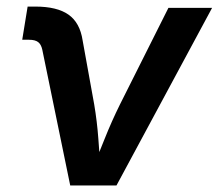

<svg xmlns="http://www.w3.org/2000/svg" viewBox="-20 -570 672 590"><path d="M195.8 0 109.9 -417.5Q106.4 -433.6 97.2 -440.7Q87.9 -447.8 69.3 -447.8H48.3L64.9 -549.8H88.4Q155.3 -549.8 190.4 -525.1Q225.6 -500.5 233.9 -445.8L269.5 -249Q278.3 -196.8 282.2 -143.8Q286.1 -90.8 290 -37.1H258.8Q280.8 -91.3 301.8 -144Q322.8 -196.8 348.6 -249L497.6 -545.9H631.8L337.9 0Z"/></svg>

Font: Inter SemiBold
Style: Italic
Weight: 600
Italic angle: -9.3988°
Designer: Rasmus Andersson
Foundry: rsms
Version: Version 4.001;git-66647c0bb